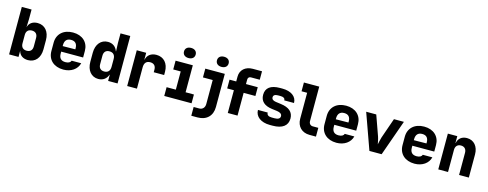

<svg xmlns="http://www.w3.org/2000/svg" viewBox="-28 -1733 7255 2852"><g transform="rotate(15 3600.0 -306.5)"><path d="M357 -560C282 -560 228 -523 211 -456L216 -580V-730H66V0H211V-95C227 -28 281 10 357 10C468 10 540 -73 540 -205V-345C540 -476 468 -560 357 -560ZM390 -210C390 -152 359 -120 303 -120C248 -120 216 -152 216 -210V-340C216 -397 248 -430 303 -430C359 -430 390 -397 390 -340Z M1140 -340C1140 -472 1047 -560 901 -560C754 -560 660 -472 660 -340V-210C660 -78 754 10 901 10C1020 10 1111 -54 1135 -150H988C979 -122 950 -105 903 -105C836 -105 803 -141 803 -210V-240H1140ZM803 -340C803 -408 835 -447 901 -447C966 -447 997 -410 997 -342V-327L803 -325Z M1584 -580 1589 -455H1586C1562 -522 1511 -560 1438 -560C1332 -560 1260 -476 1260 -345V-205C1260 -74 1332 10 1438 10C1511 10 1562 -28 1586 -95H1589V0H1734V-730H1584ZM1496 -120C1441 -120 1410 -152 1410 -210V-340C1410 -398 1441 -430 1496 -430C1553 -430 1584 -396 1584 -335V-215C1584 -154 1553 -120 1496 -120Z M2184 -560C2101 -560 2044 -516 2030 -445H2027V-550H1882V0H2032V-328C2032 -395 2063 -430 2122 -430C2179 -430 2210 -397 2210 -340V-300H2370V-350C2370 -479 2296 -560 2184 -560Z M2654 -637C2709 -637 2744 -667 2744 -715C2744 -763 2709 -793 2654 -793C2599 -793 2564 -763 2564 -715C2564 -667 2599 -637 2654 -637ZM2872 0V-135H2744V-550H2479V-415H2594V-135H2452V0Z M3161 -637C3216 -637 3251 -667 3251 -715C3251 -763 3216 -793 3161 -793C3106 -793 3071 -763 3071 -715C3071 -667 3106 -637 3161 -637ZM3012 180C3150 180 3236 96 3236 -40V-550H2936V-415H3086V-45C3086 9 3052 45 3001 45H2916V180Z M3579 0V-350H3760V-485H3579V-555C3579 -582 3597 -600 3624 -600H3760V-730H3619C3505 -730 3429 -662 3429 -560V-485H3326V-350H3429V0Z M4121 10C4271 10 4350 -52 4350 -160C4350 -259 4284 -317 4157 -333L4076 -344C4033 -350 4011 -368 4011 -398C4011 -429 4035 -446 4082 -446H4120C4167 -446 4191 -430 4191 -398H4341C4341 -496 4254 -560 4120 -560H4082C3940 -560 3866 -504 3866 -398C3866 -301 3928 -243 4048 -228L4127 -218C4178 -211 4205 -191 4205 -158C4205 -123 4176 -104 4121 -104H4077C4026 -104 4000 -123 4000 -160H3850C3850 -58 3941 10 4077 10Z M4785 0V-135H4700C4664 -135 4640 -161 4640 -200V-730H4404V-595H4490V-195C4490 -78 4568 0 4685 0Z M5340 -340C5340 -472 5247 -560 5101 -560C4954 -560 4860 -472 4860 -340V-210C4860 -78 4954 10 5101 10C5220 10 5311 -54 5335 -150H5188C5179 -122 5150 -105 5103 -105C5036 -105 5003 -141 5003 -210V-240H5340ZM5003 -340C5003 -408 5035 -447 5101 -447C5166 -447 5197 -410 5197 -342V-327L5003 -325Z M5795 0 5990 -550H5837L5729 -240C5717 -204 5708 -154 5702 -127C5696 -154 5688 -204 5675 -241L5565 -550H5410L5607 0Z M6540 -340C6540 -472 6447 -560 6301 -560C6154 -560 6060 -472 6060 -340V-210C6060 -78 6154 10 6301 10C6420 10 6511 -54 6535 -150H6388C6379 -122 6350 -105 6303 -105C6236 -105 6203 -141 6203 -210V-240H6540ZM6203 -340C6203 -408 6235 -447 6301 -447C6366 -447 6397 -410 6397 -342V-327L6203 -325Z M6959 -560C6880 -560 6827 -516 6814 -445H6811V-550H6666V0H6816V-340C6816 -397 6848 -430 6901 -430C6954 -430 6986 -397 6986 -340V0H7136V-355C7136 -479 7066 -560 6959 -560Z"/></g></svg>

Font: Tekne LDO ExtraBold
Style: Regular
Weight: 800
Monospace: yes
Designer: Alessio Laiso, Mario Rullo, Paolo Rosset
Foundry: Alessio Laiso
Version: Version 1.000;hotconv 1.0.109;makeotfexe 2.5.65596